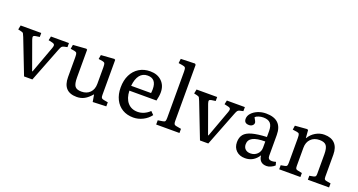

<svg xmlns="http://www.w3.org/2000/svg" viewBox="-44 -1418 3889 2084"><g transform="rotate(20 1900.0 -376.0)"><path d="M246 0 91 -399Q81 -425 74.5 -435.5Q68 -446 47 -450L12 -458L22 -507H260V-461L212 -454Q192 -451 188 -440.5Q184 -430 193 -404L309 -83H314L429 -397Q438 -421 433.5 -433.5Q429 -446 406 -451L362 -461L372 -507H580V-460L543 -452Q526 -448 517.5 -439Q509 -430 497 -398L342 0Z M857 14Q697 14 697 -157V-386Q697 -422 691 -433Q685 -444 663 -448L619 -455L627 -503L778 -514L790 -507V-186Q790 -113 810.5 -85.5Q831 -58 886 -58Q948 -58 984.5 -95.5Q1021 -133 1021 -197V-386Q1021 -421 1015.5 -432.5Q1010 -444 987 -448L942 -455L950 -503L1102 -514L1114 -507V-101Q1114 -77 1120.5 -68.5Q1127 -60 1146 -56L1196 -47V0L1041 6L1027 -75H1024Q985 -29 945.5 -7.5Q906 14 857 14Z M1511 14Q1438 14 1384.5 -18Q1331 -50 1301.5 -109Q1272 -168 1272 -247Q1272 -330 1302.5 -391.5Q1333 -453 1388 -487Q1443 -521 1516 -521Q1599 -521 1649.5 -472.5Q1700 -424 1700 -344Q1700 -302 1686 -246H1373Q1376 -158 1418.5 -109Q1461 -60 1534 -60Q1572 -60 1608 -76Q1644 -92 1672 -120L1707 -85Q1673 -39 1620 -12.5Q1567 14 1511 14ZM1373 -302H1603Q1606 -322 1606 -348Q1606 -468 1505 -468Q1448 -468 1414.5 -425.5Q1381 -383 1373 -302Z M1772 0V-49L1829 -58Q1849 -61 1854.5 -71Q1860 -81 1860 -109V-643Q1860 -678 1852.5 -688.5Q1845 -699 1817 -703L1773 -710L1779 -761L1942 -766L1953 -755V-105Q1953 -86 1958 -74Q1963 -62 1985 -58L2041 -48V0Z M2278 0 2123 -399Q2113 -425 2106.5 -435.5Q2100 -446 2079 -450L2044 -458L2054 -507H2292V-461L2244 -454Q2224 -451 2220 -440.5Q2216 -430 2225 -404L2341 -83H2346L2461 -397Q2470 -421 2465.5 -433.5Q2461 -446 2438 -451L2394 -461L2404 -507H2612V-460L2575 -452Q2558 -448 2549.5 -439Q2541 -430 2529 -398L2374 0Z M2801 14Q2738 14 2699.5 -23Q2661 -60 2661 -121Q2661 -176 2688.5 -210Q2716 -244 2779 -261.5Q2842 -279 2948 -284V-352Q2948 -414 2922 -442Q2896 -470 2840 -470Q2813 -470 2786.5 -461.5Q2760 -453 2748 -440Q2774 -397 2774 -384Q2774 -365 2758.5 -352Q2743 -339 2720 -339Q2663 -339 2663 -391Q2663 -426 2689.5 -455.5Q2716 -485 2759.5 -503Q2803 -521 2854 -521Q3041 -521 3041 -341V-100Q3041 -56 3086 -56Q3097 -56 3108 -58Q3119 -60 3133 -64L3143 -26Q3125 -9 3099 2.5Q3073 14 3051 14Q2965 14 2956 -75Q2900 14 2801 14ZM2839 -55Q2886 -55 2917 -85.5Q2948 -116 2948 -161V-232Q2851 -232 2804.5 -207.5Q2758 -183 2758 -132Q2758 -96 2780 -75.5Q2802 -55 2839 -55Z M3193 0V-47L3241 -56Q3257 -59 3262 -68.5Q3267 -78 3267 -104V-386Q3267 -422 3261 -433.5Q3255 -445 3233 -448L3184 -455L3191 -503L3330 -514L3342 -507L3349 -418H3352Q3379 -465 3426.5 -493Q3474 -521 3527 -521Q3607 -521 3649 -477Q3691 -433 3691 -350V-96Q3691 -74 3697 -66Q3703 -58 3722 -55L3769 -47V0H3524V-46L3568 -54Q3587 -58 3592.5 -66Q3598 -74 3598 -96V-321Q3598 -392 3576 -420.5Q3554 -449 3498 -449Q3435 -449 3397.5 -411Q3360 -373 3360 -310V-100Q3360 -78 3365 -69Q3370 -60 3385 -57L3438 -46V0Z"/></g></svg>

Font: Text Regular
Style: Regular
Weight: 400
Designer: Latin by Veronika Burian and Jose Scaglione. Greek by Irene Vlachou. Cyrillic by Vera Evstafieva.
Foundry: TypeTogether
Version: Version 3.002